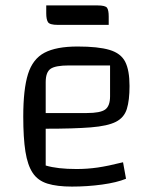

<svg xmlns="http://www.w3.org/2000/svg" viewBox="-20 -681 575 710"><path d="M246 9Q191 9 155.5 -2Q120 -13 101 -41.5Q82 -70 74 -120.5Q66 -171 66 -250Q66 -351 83.5 -407Q101 -463 144.5 -486Q188 -509 267 -509Q343 -509 385 -496.5Q427 -484 443 -452.5Q459 -421 459 -363Q459 -310 449 -278Q439 -246 408.5 -230.5Q378 -215 316 -210Q254 -205 149 -205H119V-263H301Q351 -263 369 -276Q387 -289 387 -325V-439H235Q185 -439 167 -426.5Q149 -414 149 -377V-69Q192 -56 263 -56Q303 -56 341 -61.5Q379 -67 435 -81L446 -20Q412 -6 357.5 1.5Q303 9 246 9ZM194 -589Q164 -589 157.5 -599Q151 -609 151 -632V-661H340Q370 -661 376 -652Q382 -643 382 -620V-589Z"/></svg>

Font: Changa Light
Style: Regular
Weight: 300
Designer: Eduardo Rodriguez Tunni
Foundry: Eduardo Rodriguez Tunni
Version: Version 3.002; ttfautohint (v1.8.2)